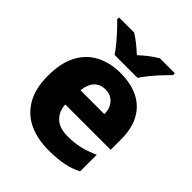

<svg xmlns="http://www.w3.org/2000/svg" viewBox="-213 -896 1036 1036"><g transform="rotate(45 304.5 -378.0)"><path d="M311 -560Q390 -560 447 -532Q504 -504 535 -448Q566 -392 566 -309V-229H220Q222 -178 255 -147Q288 -116 350 -116Q401 -116 443.5 -126Q486 -136 532 -157V-30Q492 -10 445.5 0Q399 10 330 10Q247 10 182.5 -19.5Q118 -49 81 -112Q44 -175 44 -272Q44 -370 77.5 -433.5Q111 -497 171.5 -528.5Q232 -560 311 -560ZM317 -440Q278 -440 253.5 -415.5Q229 -391 224 -341H406Q406 -370 395.5 -391.5Q385 -413 365.5 -426.5Q346 -440 317 -440ZM219 -606Q204 -629 181.5 -656Q159 -683 135.5 -708.5Q112 -734 93 -752V-766H208Q234 -750 256.5 -732Q279 -714 305 -690Q331 -714 355 -732.5Q379 -751 405 -766H519V-752Q502 -735 478 -709.5Q454 -684 431.5 -656.5Q409 -629 394 -606Z"/></g></svg>

Font: Noto Sans Oriya ExtraBold
Style: Regular
Weight: 800
Version: Version 2.003